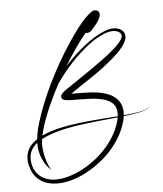

<svg xmlns="http://www.w3.org/2000/svg" viewBox="-240 -859 970 1140"><g transform="rotate(-10 245.0 -289.5)"><path d="M434.8 -749.4C435.9 -761.5 427.7 -774.9 407.8 -776.6C401.4 -777.2 395.7 -775.4 391.1 -772.5C346.4 -747.4 303.9 -701.3 262.6 -652.7C166.1 -539.1 46.3 -363.1 -23.5 -195.1C-39.6 -159.1 -51.6 -124.1 -59.7 -82.6C-91.8 -65.2 -132.1 -34.9 -137.3 25.5C-139.5 49.8 -134.7 73.4 -127.5 96.5C-111.9 147.3 -66.6 190.4 15.1 197.6C120.9 206.8 239.8 151.3 317.6 90.5C376.6 44.3 421.4 -10.7 449.2 -69.2C459.7 -91.2 465.5 -107.1 470.1 -127.7C510.3 -128.9 541.9 -130.9 567 -134.5C591.2 -137.9 612.4 -140.6 627.9 -154.4C627.9 -154.5 628 -154.5 628 -154.8C628.1 -155 627.9 -155.2 627.7 -155.3C626.9 -155.4 624.4 -153 623.8 -152.6C608.9 -142.2 589.5 -139.6 566.6 -137.2C541.9 -134.5 510.8 -133.4 471.3 -133.3C472.4 -139.1 473.2 -144.7 473.7 -150.2C480.3 -225.5 427.8 -269.9 351.9 -290.3C294.6 -305.6 229.8 -307.8 186.5 -312.9C283.8 -369.9 342.9 -395 431.6 -455.1C473.1 -483.2 527.5 -520.9 553 -565.1C558.1 -573.8 561.3 -581.5 562.3 -592.9C565.1 -624.9 539.2 -648.4 499.8 -651.8C465.1 -654.8 432.1 -641.3 404.6 -629.7C331.6 -598.7 254.7 -542.8 185.8 -478.1C236.3 -547.1 281.9 -603 332.9 -654C335.3 -653 338.5 -652.3 341.6 -652C352.5 -651 363.3 -655.7 370.7 -663C383.8 -676 432 -716.5 434.8 -749.4ZM493.2 -636.8C517.9 -634.7 542.8 -620.6 541 -600.2C540.3 -591.6 536.8 -586.5 531.3 -578.9C522.2 -566.4 507.6 -552.6 489.2 -538.1C448 -505.6 385.8 -469.5 344.7 -445.4C301.8 -420.3 241.7 -387.6 196.3 -362.2C170.1 -347.5 150.7 -339.4 132.5 -321.9C127.8 -317.5 124.6 -312.1 124 -304.5C122.1 -283.7 152.6 -279.4 175.4 -276.5C226.7 -270 293.8 -267.2 344.2 -253.7C412.4 -235.4 442.2 -202.9 437.7 -151.3C437.2 -145.5 436.2 -139.6 434.9 -133.4C290.2 -134.5 96.1 -144.2 -25.5 -98.1C-13.3 -138.3 3.9 -177.5 26.9 -223C53.3 -274.9 85.9 -330.5 121.6 -385.1C188.6 -466.3 265.8 -534.6 338.5 -580.7C375.1 -603.8 398.2 -615.8 430.9 -626.7C450.9 -633.4 472.5 -638.7 493.2 -636.8ZM9.6 172.9C-85.5 164.5 -124.6 96 -118.4 25.8C-114.8 -16.1 -90.2 -43.6 -63.1 -61.1C-63.3 -58.8 -63.6 -56.4 -63.8 -54.1C-69.1 7.1 -49.6 66.5 -9.7 112.3C-31.7 61.1 -40.9 5.3 -36.5 -50.3C-35.4 -58.8 -33.6 -68 -31.1 -77.8C91 -130.4 283.6 -123.9 433.3 -126.8C429.9 -113.5 425.3 -100.3 417.8 -83.9C361.3 39.8 234.5 123.9 133.4 155.9C88.6 170.1 47 176.1 9.6 172.9Z"/></g></svg>

Font: Sinatra
Style: Regular
Weight: 400
Designer: Fahmi
Version: Version 0.1